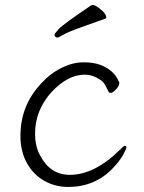

<svg xmlns="http://www.w3.org/2000/svg" viewBox="-20 -728 570 761"><path d="M457 -136Q470 -150 475.5 -150Q481 -150 481 -144Q481 -138 467.5 -113.5Q454 -89 425 -59Q355 13 250 13Q199 13 156 -11Q113 -35 87 -81Q61 -127 61 -190Q61 -309 142 -396Q178 -436 223 -458.5Q268 -481 310.5 -481Q353 -481 380 -470Q427 -451 446 -415Q452 -404 453 -401Q453 -387 439.5 -373.5Q426 -360 419.5 -360Q413 -360 411 -363Q404 -377 397 -390.5Q390 -404 378 -411Q348 -432 315 -432Q249 -432 184 -363Q119 -290 119 -199Q119 -146 140 -110Q180 -35 257 -35Q355 -35 457 -136ZM397 -654Q348 -636 299.5 -619Q251 -602 231.5 -590.5Q212 -579 207.5 -579Q203 -579 199.5 -582.5Q196 -586 196 -590.5Q196 -595 214 -614Q232 -633 343 -708H350Q355 -708 367 -700Q401 -676 401 -659Q401 -655 397 -654Z"/></svg>

Font: ToneOZ-Pinyin-WenKai-Light
Style: Light
Weight: 300
Designer: Fontworks Inc.
Foundry: ToneOZ
Version: Version 0.240331